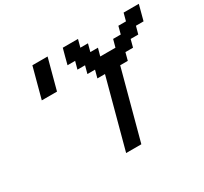

<svg xmlns="http://www.w3.org/2000/svg" viewBox="-172 -1121 1453 1367"><g transform="rotate(-30 554.5 -437.5)"><path d="M500 0H625L775.9 -562.5H838.4L855 -625H917.5L934.1 -687.5H996.6L1013.7 -750H1076.2Q1081.5 -770.5 1092.8 -812.5Q1104 -854.5 1109.4 -875H984.4L967.8 -812.5H905.3L888.7 -750H826.2L809.1 -687.5H684.1L701.2 -750H638.7L655.3 -812.5H592.8L609.4 -875H484.4Q478.5 -854 467.5 -812.5Q456.5 -771 451.2 -750H513.7L496.6 -687.5H559.1L542.5 -625H605L588.4 -562.5H650.9ZM167.5 -625H292.5Q303.7 -667 325.9 -750Q348.1 -833 359.4 -875H234.4Q223.1 -833 200.9 -750Q178.7 -667 167.5 -625Z"/></g></svg>

Font: Faithful 32x
Style: Oblique
Weight: 400
Foundry: Faithful Resource Pack
Version: Version 1.0; January 27, 2023